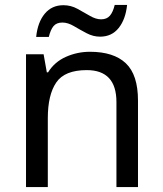

<svg xmlns="http://www.w3.org/2000/svg" viewBox="-20 -755 658 775"><path d="M343 -546Q439 -546 488 -499.5Q537 -453 537 -349V0H450V-343Q450 -472 330 -472Q241 -472 207 -422Q173 -372 173 -278V0H85V-536H156L169 -463H174Q200 -505 246 -525.5Q292 -546 343 -546ZM126 -606Q132 -665 160.5 -699.5Q189 -734 236 -734Q266 -734 292.5 -719.5Q319 -705 343 -691Q367 -677 388 -677Q411 -677 423.5 -691.5Q436 -706 443 -735H493Q487 -677 459 -642Q431 -607 384 -607Q356 -607 329.5 -621Q303 -635 278.5 -649.5Q254 -664 232 -664Q208 -664 196 -649.5Q184 -635 177 -606Z"/></svg>

Font: Noto Sans Chorasmian
Style: Regular
Weight: 400
Designer: Federico Parra Barrios
Foundry: Google LLC
Version: Version 1.004; ttfautohint (v1.8.4.7-5d5b)